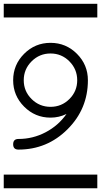

<svg xmlns="http://www.w3.org/2000/svg" viewBox="-20 -714 540 1026"><path d="M0 -620.8V-693.8H500V-620.8ZM0 219.2H500V292.2H0ZM449.7 -285.2Q449.7 -131.8 340.8 -23.2Q231.9 85.4 78.6 85.4Q50.3 85.4 50.3 57.1Q50.3 28.6 78.6 28.6Q155.3 28.6 223.4 -7Q291.5 -42.5 335.4 -105Q295.4 -85.4 250 -85.4Q167.5 -85.4 108.9 -144.2Q50.3 -202.9 50.3 -285.2Q50.3 -367.9 108.9 -426.5Q167.5 -485.1 250 -485.1Q332.5 -485.1 391.1 -426.5Q449.7 -367.9 449.7 -285.2ZM392.6 -285.2Q392.6 -344.2 350.8 -386.2Q309.1 -428.2 250 -428.2Q190.9 -428.2 148.9 -386.2Q106.9 -344.2 106.9 -285.2Q106.9 -226.3 148.9 -184.7Q190.9 -143.1 250 -143.1Q309.1 -143.1 350.8 -184.7Q392.6 -226.3 392.6 -285.2Z"/></svg>

Font: EnergyBar
Style: Regular
Weight: 400
Italic angle: -10°
Version: 1.0 2000-03-28